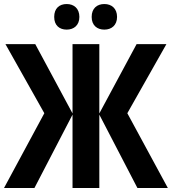

<svg xmlns="http://www.w3.org/2000/svg" viewBox="-24 -933 855 953"><path d="M245 -849C245 -807 271 -786 307 -786C343 -786 370 -808 370 -849C370 -891 343 -913 307 -913C271 -913 245 -892 245 -849ZM431 -849C431 -807 458 -786 494 -786C530 -786 557 -808 557 -849C557 -891 530 -913 494 -913C458 -913 431 -892 431 -849ZM196 -371 -4 0H147L336 -364V0H469V-364L658 0H809L608 -371L802 -714H654L469 -370V-714H336V-370L151 -714H3Z"/></svg>

Font: Noto Sans Display SemiCondensed
Style: Bold
Weight: 700
Width: 4
Designer: Monotype Design Team
Foundry: Monotype Imaging Inc.
Version: Version 1.900